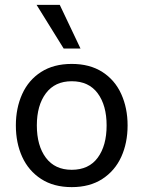

<svg xmlns="http://www.w3.org/2000/svg" viewBox="-20 -757 588 787"><path d="M45 0ZM45 -243Q45 -314 71 -371.5Q97 -429 148.5 -462Q200 -495 274 -495Q348 -495 399.5 -462Q451 -429 477 -371.5Q503 -314 503 -243Q503 -171 477 -114Q451 -57 399.5 -23.5Q348 10 274 10Q200 10 148.5 -23.5Q97 -57 71 -114Q45 -171 45 -243ZM417 -243Q417 -325 380.5 -374.5Q344 -424 274 -424Q205 -424 168 -374.5Q131 -325 131 -243Q131 -160 168 -110.5Q205 -61 274 -61Q344 -61 380.5 -110.5Q417 -160 417 -243ZM130 -737H225L310 -558H241Z"/></svg>

Font: Niramit
Style: Regular
Weight: 400
Version: Version 1.000; ttfautohint (v1.6)